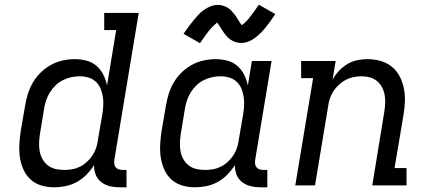

<svg xmlns="http://www.w3.org/2000/svg" viewBox="-20 -790 1840 818"><path d="M210 8Q210 8 210 8Q210 8 210 8Q182 8 155.5 0Q129 -8 110 -25.5Q91 -43 80 -67.5Q69 -92 65 -118.5Q61 -145 62.5 -173.5Q64 -202 68 -230L87 -340Q91 -365 99 -390.5Q107 -416 120.5 -439Q134 -462 154 -481.5Q174 -501 198 -514Q222 -527 248 -532.5Q274 -538 299 -538Q325 -538 349 -531.5Q373 -525 391 -509.5Q409 -494 420 -472Q431 -450 436 -426L475 -662H424V-735H571L467 -108Q466 -99 467 -91Q468 -83 473 -77Q478 -71 486 -68.5Q494 -66 502 -66H519V8H490Q468 8 447.5 3Q427 -2 411 -14.5Q395 -27 387.5 -46.5Q380 -66 381 -87Q367 -65 348.5 -46Q330 -27 307 -14.5Q284 -2 259 3Q234 8 210 8ZM254 -66Q271 -66 288 -69Q305 -72 321 -80Q337 -88 350.5 -100.5Q364 -113 374 -128Q384 -143 389.5 -159.5Q395 -176 397 -193L416 -303Q419 -322 420 -341Q421 -360 418 -378.5Q415 -397 408 -413.5Q401 -430 388 -442Q375 -454 357 -459.5Q339 -465 320 -465Q301 -465 283 -461Q265 -457 248 -448.5Q231 -440 217 -426.5Q203 -413 193 -397Q183 -381 177 -363.5Q171 -346 168 -328L150 -218Q147 -199 146.5 -180Q146 -161 149.5 -143.5Q153 -126 162 -110.5Q171 -95 185 -84.5Q199 -74 217 -70Q235 -66 254 -66Z M810 8Q810 8 810 8Q810 8 810 8Q782 8 755.5 0Q729 -8 710 -25.5Q691 -43 680 -67.5Q669 -92 665 -118.5Q661 -145 662.5 -173.5Q664 -202 668 -230L687 -340Q691 -365 699 -390.5Q707 -416 720.5 -439Q734 -462 754 -481.5Q774 -501 798 -514Q822 -527 848 -532.5Q874 -538 899 -538Q925 -538 949 -531.5Q973 -525 991 -509.5Q1009 -494 1020 -472Q1031 -450 1036 -426L1053 -530H1137L1067 -108Q1066 -99 1067 -91Q1068 -83 1073 -77Q1078 -71 1086 -68.5Q1094 -66 1102 -66H1119V8H1090Q1068 8 1047.5 3Q1027 -2 1011 -14.5Q995 -27 987.5 -46.5Q980 -66 981 -87Q967 -65 948.5 -46Q930 -27 907 -14.5Q884 -2 859 3Q834 8 810 8ZM854 -66Q871 -66 888 -69Q905 -72 921 -80Q937 -88 950.5 -100.5Q964 -113 974 -128Q984 -143 989.5 -159.5Q995 -176 997 -193L1016 -303Q1019 -322 1020 -341Q1021 -360 1018 -378.5Q1015 -397 1008 -413.5Q1001 -430 988 -442Q975 -454 957 -459.5Q939 -465 920 -465Q901 -465 883 -461Q865 -457 848 -448.5Q831 -440 817 -426.5Q803 -413 793 -397Q783 -381 777 -363.5Q771 -346 768 -328L750 -218Q747 -199 746.5 -180Q746 -161 749.5 -143.5Q753 -126 762 -110.5Q771 -95 785 -84.5Q799 -74 817 -70Q835 -66 854 -66ZM832 -606 762 -646Q774 -664 785 -678.5Q796 -693 806 -705Q816 -717 825.5 -727.5Q835 -738 848.5 -747.5Q862 -757 877 -763Q892 -769 907 -769Q913 -769 918 -768.5Q923 -768 928 -766.5Q933 -765 938 -763Q943 -761 947.5 -758.5Q952 -756 956 -753Q960 -750 963 -747Q966 -744 970 -739.5Q974 -735 977.5 -731Q981 -727 983.5 -723Q986 -719 988.5 -715Q991 -711 993.5 -707Q996 -703 999 -698.5Q1002 -694 1005 -689.5Q1008 -685 1010 -683Q1014 -685 1020 -690.5Q1026 -696 1029.5 -699.5Q1033 -703 1036.5 -707Q1040 -711 1044 -716.5Q1048 -722 1052.5 -727.5Q1057 -733 1062 -740Q1067 -747 1072 -754.5Q1077 -762 1083 -770L1153 -730Q1141 -712 1130.5 -697.5Q1120 -683 1110 -671Q1100 -659 1090 -649Q1080 -639 1067 -629Q1054 -619 1038.5 -613Q1023 -607 1008 -607Q1002 -607 995.5 -608Q989 -609 983.5 -610.5Q978 -612 972.5 -615Q967 -618 962 -621.5Q957 -625 953 -628.5Q949 -632 944.5 -637Q940 -642 936.5 -647Q933 -652 930 -656.5Q927 -661 924 -665.5Q921 -670 917.5 -676Q914 -682 910.5 -686.5Q907 -691 905 -694Q902 -691 895.5 -685.5Q889 -680 886 -676.5Q883 -673 879 -669Q875 -665 871 -660Q867 -655 862.5 -649Q858 -643 853 -636Q848 -629 843 -621.5Q838 -614 832 -606Z M1238 0 1314 -457H1263V-530H1410L1397 -451Q1408 -471 1424 -488Q1440 -505 1460 -517Q1480 -529 1502 -533.5Q1524 -538 1545 -538Q1574 -538 1601 -530.5Q1628 -523 1649 -506Q1670 -489 1682.5 -465Q1695 -441 1700.5 -414Q1706 -387 1705 -358Q1704 -329 1699 -300L1661 -74H1712V0H1566L1617 -312Q1620 -331 1621 -349Q1622 -367 1619 -384.5Q1616 -402 1608 -417.5Q1600 -433 1587 -444Q1574 -455 1556.5 -460Q1539 -465 1520 -465Q1503 -465 1486 -461.5Q1469 -458 1453.5 -450Q1438 -442 1424.5 -429.5Q1411 -417 1401 -402Q1391 -387 1385.5 -370.5Q1380 -354 1378 -337L1322 0Z"/></svg>

Font: Iosevka Curly Slab Extended
Style: Italic
Weight: 400
Width: 7
Italic angle: -9°
Monospace: yes
Designer: Belleve Invis
Foundry: Belleve Invis
Version: Version 11.1.0; ttfautohint (v1.8.3)